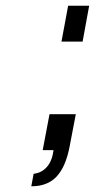

<svg xmlns="http://www.w3.org/2000/svg" viewBox="-20 -527 333 674"><path d="M195.8 -380.9 219.2 -506.8H293L270 -380.9ZM129.9 0 153.8 -126H246.1L224.1 -11.2Q210.4 59.1 178.5 93Q146.5 127 89.8 127L98.1 83Q126 80.1 144.5 59.1Q163.1 38.1 168 0Z"/></svg>

Font: Involve
Style: Italic
Weight: 400
Italic angle: -10.5°
Designer: Stefan Peev
Foundry: Context Ltd.
Version: Version 1.001